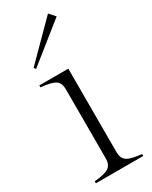

<svg xmlns="http://www.w3.org/2000/svg" viewBox="-198 -802 674 849"><g transform="rotate(-30 139.5 -378.0)"><path d="M21 -10V0H263V-10C198 -17 169 -26 169 -74V-500H21V-490C87 -483 114 -474 114 -426V-74C114 -26 86 -17 21 -10ZM240 -726 213 -756 38 -580 45 -570Z"/></g></svg>

Font: Sprat Condensed Light
Style: Regular
Weight: 300
Width: 3
Designer: Ethan Nakache
Foundry: Collletttivo
Version: Version 2.000;Glyphs 3.2 (3217)